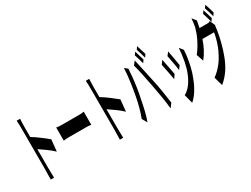

<svg xmlns="http://www.w3.org/2000/svg" viewBox="-72 -1590 3144 2405"><g transform="rotate(-30 1500.0 -387.0)"><path d="M169 -100C169 -59 168 8 166 51H214C212 6 211 -73 211 -100V-363C266 -325 352 -269 407 -214L424 -383C371 -426 277 -501 210 -539V-671C210 -719 212 -763 214 -801H165C168 -763 169 -711 169 -671Z M551 -480V-289C567 -292 593 -295 621 -295H895C918 -295 939 -290 949 -289V-480C938 -478 920 -473 895 -473H621C593 -473 566 -477 551 -480Z M1169 -100C1169 -59 1168 8 1166 51H1214C1212 6 1211 -73 1211 -100V-363C1266 -325 1352 -269 1407 -214L1424 -383C1371 -426 1277 -501 1210 -539V-671C1210 -719 1212 -763 1214 -801H1165C1168 -763 1169 -711 1169 -671Z M1883 -808 1856 -770C1870 -731 1887 -672 1897 -631L1924 -671C1913 -706 1895 -771 1883 -808ZM1532 -36 1574 36C1602 -36 1630 -156 1648 -256C1669 -344 1687 -475 1694 -550C1696 -573 1699 -633 1703 -665L1659 -702C1652 -568 1631 -433 1609 -317C1592 -226 1564 -117 1532 -36ZM1783 -664C1805 -587 1836 -434 1856 -328C1876 -219 1900 -98 1912 30L1956 -29C1943 -133 1916 -296 1896 -382C1875 -473 1843 -636 1823 -716ZM1912 -818C1926 -780 1942 -721 1953 -680L1980 -720C1970 -754 1951 -818 1938 -856Z M2242 -604 2205 -557C2216 -501 2239 -383 2244 -333L2281 -383C2275 -430 2250 -560 2242 -604ZM2089 -498C2099 -450 2126 -319 2134 -265L2171 -320C2162 -378 2136 -494 2126 -550ZM2148 -26 2181 104C2237 58 2298 -29 2344 -151C2380 -237 2402 -339 2415 -435C2417 -459 2419 -483 2423 -522L2380 -577C2372 -453 2347 -317 2311 -234C2270 -129 2206 -53 2148 -26Z M2883 -830 2856 -792C2870 -753 2887 -694 2897 -653L2924 -693C2913 -728 2895 -793 2883 -830ZM2530 -386 2564 -285C2620 -349 2662 -435 2692 -524H2860C2850 -459 2819 -344 2780 -274C2735 -179 2672 -94 2581 -28L2617 100C2710 23 2770 -69 2816 -188C2860 -301 2891 -433 2904 -516C2907 -546 2912 -576 2916 -598L2883 -674C2875 -666 2864 -661 2850 -661C2839 -661 2774 -661 2729 -661L2748 -760L2702 -818C2699 -779 2692 -727 2687 -699C2665 -615 2616 -495 2530 -386ZM2911 -840C2925 -802 2942 -743 2953 -702L2979 -742C2970 -776 2951 -840 2937 -878Z"/></g></svg>

Font: 寒蝉无机体 CompactMedium
Style: Regular
Weight: 500
Width: 3
Designer: ChillTanhei {Warren2060}; 
Source Han Sans {Ryoko NISHIZUKA 西塚涼子 (kana, bopomofo & ideographs); Paul D. Hunt (Latin, Gre
Foundry: ChillType&Adobe
Version: Version 1.000;Glyphs 3.1.1 (3135)